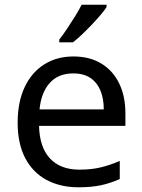

<svg xmlns="http://www.w3.org/2000/svg" viewBox="-20 -852 604 816"><path d="M292 -612Q361 -612 410.5 -582Q460 -552 486.5 -497.5Q513 -443 513 -370V-317H146Q148 -226 192.5 -178.5Q237 -131 317 -131Q368 -131 407.5 -140.5Q447 -150 489 -168V-91Q448 -73 408 -64.5Q368 -56 313 -56Q237 -56 178.5 -87Q120 -118 87.5 -179.5Q55 -241 55 -330Q55 -418 84.5 -481Q114 -544 167.5 -578Q221 -612 292 -612ZM291 -540Q228 -540 191.5 -499.5Q155 -459 148 -387H421Q421 -433 407 -467Q393 -501 364.5 -520.5Q336 -540 291 -540ZM433 -822Q424 -808 407 -788Q390 -768 369.5 -746.5Q349 -725 328.5 -705.5Q308 -686 290 -672H232V-684Q247 -703 264.5 -729Q282 -755 299 -782.5Q316 -810 327 -832H433Z"/></svg>

Font: Noto Sans Malayalam UI
Style: Regular
Weight: 400
Designer: Jelle Bosma - Monotype Design Team
Foundry: Monotype Imaging Inc.
Version: Version 2.104